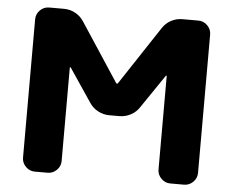

<svg xmlns="http://www.w3.org/2000/svg" viewBox="-52 -816 1037 856"><g transform="rotate(5 466.5 -388.0)"><path d="M460.9 -445.3Q461.9 -443.4 464.8 -443.4Q467.8 -443.4 468.8 -445.3L641.6 -707Q656.2 -729.5 679.7 -742.2Q703.1 -754.9 730.5 -754.9H801.8Q825.2 -754.9 842.3 -737.8Q859.4 -720.7 859.4 -697.3V-78.1Q859.4 -54.7 842.3 -37.6Q825.2 -20.5 801.8 -20.5H740.2Q716.8 -20.5 699.7 -37.6Q682.6 -54.7 682.6 -78.1V-496.1Q682.6 -497.1 681.2 -497.6Q679.7 -498 678.7 -497.1L577.1 -347.7Q562.5 -325.2 538.6 -312.5Q514.6 -299.8 487.3 -299.8H443.4Q416 -299.8 392.1 -312.5Q368.2 -325.2 353.5 -347.7L252.9 -497.1Q252 -498 250.5 -497.6Q249 -497.1 249 -496.1V-78.1Q249 -54.7 231.9 -37.6Q214.8 -20.5 191.4 -20.5H133.8Q110.4 -20.5 93.3 -37.6Q76.2 -54.7 76.2 -78.1V-697.3Q76.2 -720.7 93.3 -737.8Q110.4 -754.9 133.8 -754.9H200.2Q227.5 -754.9 251 -742.2Q274.4 -729.5 289.1 -707Z"/></g></svg>

Font: Gen Jyuu Gothic Heavy
Style: Bold
Weight: 900
Designer: [Source Han Sans]
Ryoko NISHIZUKA  (kana & ideographs); Paul D. Hunt (Latin, Greek & Cyrillic); Wenlong ZHANG  (bopomofo
Version: Version 1.002.20150607